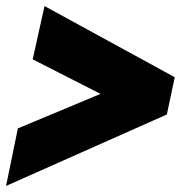

<svg xmlns="http://www.w3.org/2000/svg" viewBox="-40 -642 597 634"><path d="M19 -218 292 -332 68 -446 107 -622 537 -387 511 -264 -20 -28Z"/></svg>

Font: Prompt Bold
Style: Bold Italic
Weight: 700
Italic angle: -12°
Designer: Katatrad Team
Foundry: CadsonDemak
Version: Version 1.000